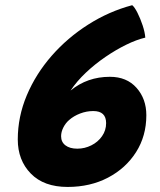

<svg xmlns="http://www.w3.org/2000/svg" viewBox="-20 -716 617 740"><path d="M540 -571Q506 -563 466.2 -543.5Q426.5 -524 386.2 -496.5Q346 -469 311 -436Q276 -403 252 -367Q316.5 -420 403.5 -420Q468.5 -420 506.2 -377.5Q544 -335 544 -272Q544 -192 504.5 -129.8Q465 -67.5 396.5 -31.5Q328 4.5 240.5 4.5Q149 4.5 98.8 -47Q48.5 -98.5 48.5 -178.5Q48.5 -266 83.2 -348.5Q118 -431 179 -500.8Q240 -570.5 319.8 -621.2Q399.5 -672 489.5 -696Q498.5 -689 509.8 -666.8Q521 -644.5 529.8 -618Q538.5 -591.5 540 -571ZM246.5 -253.5Q233 -242 224.2 -224.8Q215.5 -207.5 215.5 -191Q215.5 -168.5 232.2 -155.8Q249 -143 278 -143Q306.5 -143 332 -155.8Q357.5 -168.5 373.2 -191Q389 -213.5 389 -241.5Q389 -288 339.5 -288Q313.5 -288 288.8 -278.5Q264 -269 246.5 -253.5Z"/></svg>

Font: Grandstander ExtraBold
Style: Italic
Weight: 800
Italic angle: -15°
Designer: Tyler Finck
Foundry: Etcetera Type Co
Version: Version 1.200; ttfautohint (v1.8.3)